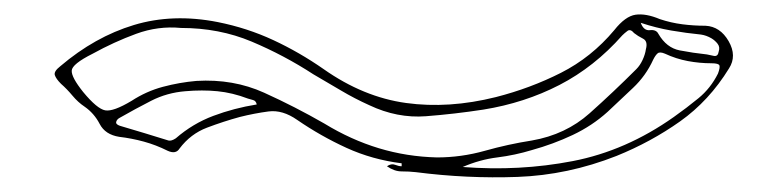

<svg xmlns="http://www.w3.org/2000/svg" viewBox="-20 -457 1040 261"><path d="M506 -231Q512 -235 517 -233Q522 -231 526 -231V-235Q486 -240 451 -256Q416 -272 384 -294Q364 -308 345 -305.5Q326 -303 306 -298Q284 -292 261.5 -283.5Q239 -275 224 -255Q219 -247 208 -252Q192 -260 175.5 -264.5Q159 -269 142 -271Q123 -274 115.5 -288.5Q108 -303 95 -312Q86 -318 78.5 -327Q71 -336 63 -343Q56 -350 54.5 -355Q53 -360 62 -367Q109 -407 162 -423Q215 -439 276 -427Q316 -419 351.5 -402.5Q387 -386 420 -363Q474 -325 532 -317Q590 -309 654 -325Q701 -337 742.5 -358Q784 -379 815 -416Q830 -435 844 -437Q858 -439 877 -431Q892 -426 907.5 -424Q923 -422 939 -422Q959 -421 970.5 -401Q982 -381 971 -364Q944 -320 904.5 -292Q865 -264 818 -245Q752 -219 683.5 -216.5Q615 -214 545 -223Q536 -224 526 -224Q516 -224 506 -231ZM851 -426Q855 -415 863.5 -416Q872 -417 875 -411Q886 -392 904 -388.5Q922 -385 941 -383Q945 -382 950.5 -381Q956 -380 957 -387Q959 -393 955.5 -397.5Q952 -402 947 -405Q940 -409 933 -410Q913 -412 892.5 -415.5Q872 -419 851 -426ZM226 -419Q195 -422 165 -411Q135 -400 106 -384Q78 -370 77.5 -361Q77 -352 93 -332Q112 -309 123 -307Q134 -305 159 -320Q179 -333 201.5 -339Q224 -345 247 -347Q297 -350 339 -331Q381 -312 421 -289Q457 -267 495 -255.5Q533 -244 574 -243Q607 -243 639 -252Q671 -261 703 -266Q749 -274 781.5 -303Q814 -332 845 -363Q850 -368 853.5 -375.5Q857 -383 858 -390Q861 -401 854 -404.5Q847 -408 842 -412Q837 -418 833 -415Q829 -412 826 -409Q788 -366 740.5 -341.5Q693 -317 637 -308Q598 -302 559 -299Q520 -296 482 -314Q462 -323 443.5 -334Q425 -345 406 -356Q366 -382 322 -400.5Q278 -419 226 -419ZM609 -230Q686 -224 758.5 -238Q831 -252 896 -298Q913 -310 929.5 -323.5Q946 -337 956 -357Q959 -365 958 -368Q957 -371 947 -371Q931 -371 915 -374Q899 -377 884 -384Q877 -387 874 -384.5Q871 -382 868 -376Q858 -354 840.5 -337.5Q823 -321 806 -305Q785 -286 758.5 -273.5Q732 -261 703 -253Q680 -246 656 -243Q632 -240 609 -230ZM329 -315Q328 -320 324 -321Q320 -322 317 -323Q296 -331 275.5 -333Q255 -335 232 -333Q207 -331 185.5 -320Q164 -309 143 -297Q139 -295 138 -291.5Q137 -288 143 -286Q160 -281 176.5 -276Q193 -271 209 -266Q213 -265 219 -269Q242 -289 270 -299.5Q298 -310 329 -315Z"/></svg>

Font: Rock 3D
Style: Regular
Weight: 400
Version: Version 1.000